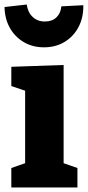

<svg xmlns="http://www.w3.org/2000/svg" viewBox="-25 -828 388 848"><path d="M256 -97 245 -111 317 -86V0H25V-86L97 -111L86 -97V-434L96 -424L25 -448V-533L256 -541ZM169 -619Q119 -619 80 -642Q41 -665 18.5 -705Q-4 -745 -5 -797L93 -808Q98 -773 119.5 -753Q141 -733 173 -733Q205 -733 224 -751Q243 -769 246 -800L343 -805Q344 -751 322 -709Q300 -667 260.5 -643Q221 -619 169 -619Z"/></svg>

Font: Bitter Thin ExtraBold
Style: Regular
Weight: 800
Version: Version 3.020